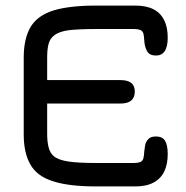

<svg xmlns="http://www.w3.org/2000/svg" viewBox="-20 -662 668 688"><path d="M465 6C465 6 465 6 465 6C491.5 6 513 1.5 530.5 -8C547.5 -17 560 -30 568.5 -47.5C577 -65 581 -85.5 581 -110C581 -110 581 -110 581 -110C581 -131 578 -147 571.5 -157.5C565 -168 554 -173 539 -173C539 -173 539 -173 539 -173C526.5 -173 517 -170 511.5 -163.5C505.5 -157 501.5 -150 500 -141.5C498.5 -133 497.5 -126 497 -120C497 -120 497 -120 497 -120C496.5 -109.5 495.5 -101.5 494 -95.5C492.5 -89 489 -84.5 484 -82C478.5 -79.5 470 -78 458 -78C458 -78 324 -78 324 -78C324 -78 324 -78 324 -78C283.5 -78 251 -79.5 226.5 -83C202 -86.5 183.5 -93 172 -103C172 -103 172 -103 172 -103C163 -111 157 -121.5 154 -135C150.5 -148.5 149 -164.5 149 -184C149 -184 149 -291 149 -291C149 -291 412 -291 412 -291C412 -291 412 -291 412 -291C446 -291 463 -305.5 463 -334C463 -334 463 -334 463 -334C463 -361.5 446 -375 412 -375C412 -375 149 -375 149 -375C149 -375 149 -455 149 -455C149 -455 149 -455 149 -455C149 -475 150.5 -491.5 154 -504.5C157.5 -517.5 164 -527.5 174 -535C174 -535 174 -535 174 -535C186 -544.5 204 -551 228 -554C251.5 -556.5 283.5 -558 324 -558C324 -558 458 -558 458 -558C458 -558 458 -558 458 -558C470 -558 478.5 -556.5 484 -554C489 -551.5 492.5 -547 494 -541C495.5 -534.5 496.5 -526.5 497 -516C497 -516 497 -516 497 -516C498 -500.5 501.5 -488 507.5 -478C513 -468 523.5 -463 539 -463C539 -463 539 -463 539 -463C567 -463 581 -484.5 581 -527C581 -527 581 -527 581 -527C581 -551.5 577 -572 568.5 -589.5C560 -606.5 547.5 -619.5 530.5 -628.5C513 -637.5 491.5 -642 465 -642C465 -642 324 -642 324 -642C324 -642 324 -642 324 -642C260 -642 209 -636 171.5 -624.5C133.5 -612.5 106.5 -593 90 -566C73.5 -538.5 65 -501.5 65 -455C65 -455 65 -181 65 -181C65 -181 65 -181 65 -181C65 -134.5 73.5 -98 90 -70.5C106.5 -43 133.5 -23.5 171.5 -12C209 0 260 6 324 6C324 6 465 6 465 6Z"/></svg>

Font: Jura-Fortis-Bold
Style: Bold
Weight: 500
Designer: Daniel Johnson, Alexei Vanyashin, Mirko Velimirovic
Foundry: Daniel Johnson
Version: ""